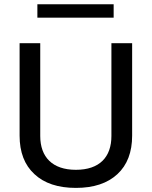

<svg xmlns="http://www.w3.org/2000/svg" viewBox="-20 -893 726 918"><path d="M512.7 -242.7C512.7 -141.6 455.6 -81.1 342.8 -81.1C231 -81.1 172.4 -141.6 172.4 -242.7V-686.5H73.7V-244.6C73.7 -165.5 97.2 -104 144.5 -60.5C191.4 -16.6 257.3 5.4 342.8 5.4C428.2 5.4 494.1 -16.6 541.5 -60.5C588.4 -104 611.8 -165.5 611.8 -244.6V-686.5H512.7ZM158.7 -872.6V-808.6H523.4V-872.6Z"/></svg>

Font: Estedad Medium
Style: Regular
Weight: 500
Designer: Amin Abedi
Version: Version 7.3